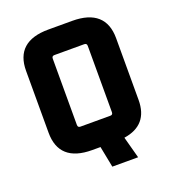

<svg xmlns="http://www.w3.org/2000/svg" viewBox="-137 -733 858 958"><g transform="rotate(-20 292.5 -254.0)"><path d="M372 -500C381 -500 386 -496 386 -486V-134C386 -124 381 -120 372 -120H214C205 -120 200 -124 200 -134V-486C200 -496 205 -500 214 -500ZM54 -146C54 -43 112 10 229 10H273L295 122H432L401 7C488 -6 532 -57 532 -146V-474C532 -577 473 -630 356 -630H229C112 -630 54 -577 54 -474Z"/></g></svg>

Font: Gemini
Style: Regular
Weight: 700
Designer: Pushpananda Ekanayake, Sol Matas, Kosala Senevirathne
Foundry: Mooniak
Version: Version 1.000;PS 1.0;hotconv 1.0.86;makeotf.lib2.5.63406